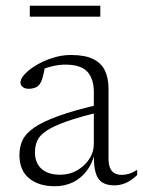

<svg xmlns="http://www.w3.org/2000/svg" viewBox="-20 -637 496 667"><path d="M331 -275.5 331.5 -249Q256 -231 210.5 -214.8Q165 -198.5 141.2 -182.5Q117.5 -166.5 109.5 -148.5Q101.5 -130.5 101.5 -108Q101.5 -70 124.8 -50Q148 -30 189 -30Q221.5 -30 248 -45.2Q274.5 -60.5 290.2 -84.8Q306 -109 306 -136V-317Q306 -363 283.5 -387.8Q261 -412.5 206.5 -412.5Q186 -412.5 162 -407Q138 -401.5 109 -388.5L137 -407.5Q134 -393 131.2 -380.2Q128.5 -367.5 125 -358.2Q121.5 -349 116.5 -343Q110.5 -335.5 100.8 -332Q91 -328.5 80.5 -328.5Q66.5 -328.5 58.8 -335Q51 -341.5 51 -350.5Q51 -363.5 66.5 -380Q82 -396.5 107.5 -411.5Q133 -426.5 164 -436.2Q195 -446 226 -446Q275 -446 303.5 -432Q332 -418 344.5 -391.8Q357 -365.5 357 -328V-87.5Q357 -66.5 362.2 -53.8Q367.5 -41 378 -35.2Q388.5 -29.5 403.5 -29.5Q416 -29.5 428.8 -33.5Q441.5 -37.5 456.5 -47V-29Q437 -10 417.2 -1.5Q397.5 7 377.5 7Q352 7 335.8 -3Q319.5 -13 312.2 -37.2Q305 -61.5 306.5 -103L309.5 -105Q300 -67 279.8 -41.5Q259.5 -16 231.8 -3Q204 10 170 10Q115 10 81.2 -17.5Q47.5 -45 47.5 -99Q47.5 -126.5 58 -149.5Q68.5 -172.5 98 -193.2Q127.5 -214 183.5 -234.2Q239.5 -254.5 331 -275.5ZM83.5 -579V-617H328.5V-579Z"/></svg>

Font: Newsreader 16pt Light
Style: Regular
Weight: 300
Designer: Hugues Gentile
Foundry: Production Type
Version: Version 1.003